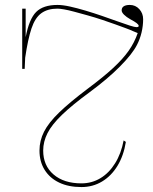

<svg xmlns="http://www.w3.org/2000/svg" viewBox="-20 -743 620 778"><path d="M310 15Q258 15 220 -3Q182 -21 161 -54.5Q140 -88 140 -133Q140 -173 158.5 -209.5Q177 -246 220 -287.5Q263 -329 336 -384Q399 -431 438.5 -467.5Q478 -504 501.5 -537.5Q525 -571 538 -609L521 -616Q508 -622 489 -629Q470 -636 446.5 -644.5Q423 -653 396 -662Q363 -673 334 -681Q305 -689 281 -695.5Q257 -702 239.5 -705Q222 -708 213 -708Q173 -708 147.5 -689.5Q122 -671 107.5 -627.5Q93 -584 82 -509L80 -464H70V-708H84V-592Q98 -666 126.5 -694.5Q155 -723 213 -723Q234 -723 263.5 -716.5Q293 -710 326.5 -700Q360 -690 393.5 -678.5Q427 -667 456 -656.5Q485 -646 505.5 -639.5Q526 -633 533 -633Q542 -633 542 -638Q542 -643 533.5 -649.5Q525 -656 508 -665Q492 -674 482.5 -683.5Q473 -693 473 -701Q473 -712 481.5 -717.5Q490 -723 506 -723Q529 -723 544.5 -706Q560 -689 560 -665Q560 -638 553.5 -611Q547 -584 535 -561Q516 -524 466.5 -474Q417 -424 344 -370Q273 -318 231.5 -278Q190 -238 172.5 -203.5Q155 -169 155 -133Q155 -72 197 -36Q239 0 310 0Q352 0 387 -21Q422 -42 446.5 -81.5Q471 -121 481 -174L490 -168Q481 -112 456 -71Q431 -30 393.5 -7.5Q356 15 310 15Z"/></svg>

Font: Kalnia Thin
Style: Regular
Weight: 250
Designer: Frida Medrano
Foundry: Frida Medrano
Version: Version 1.105